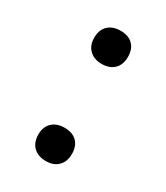

<svg xmlns="http://www.w3.org/2000/svg" viewBox="-108 -418 417 482"><g transform="rotate(30 100.5 -177.5)"><path d="M51.8 -37.6Q51.8 -59.6 64.9 -72.3Q78.1 -85 101.1 -85Q124 -85 136.7 -72.3Q149.4 -59.6 149.4 -37.1Q149.4 -14.6 136.7 -2Q124 11.2 101.1 11.2Q78.1 11.2 64.9 -2Q51.8 -15.1 51.8 -37.6ZM101.1 -270Q78.1 -270 64.9 -283.2Q51.8 -295.9 51.8 -318.4Q51.8 -340.8 64.9 -353.5Q78.1 -366.2 101.1 -366.2Q124 -366.2 136.7 -353.5Q149.4 -340.8 149.4 -318.4Q149.4 -295.9 136.7 -283.2Q124 -270.5 101.1 -270Z"/></g></svg>

Font: Cormorant-Medium
Style: Regular
Weight: 500
Designer: Christian Thalmann (Catharsis Fonts)
Version: Version 3.000